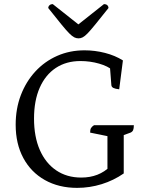

<svg xmlns="http://www.w3.org/2000/svg" viewBox="-20 -899 720 931"><path d="M354 12Q265 12 197.5 -26Q130 -64 93 -133Q56 -202 56 -294Q56 -372 81 -437.5Q106 -503 151 -552Q196 -601 257 -628Q318 -655 390 -655Q440 -655 489 -642.5Q538 -630 576 -606L558 -466Q539 -468 530 -472.5Q521 -477 520 -486L513 -576L526 -558Q504 -578 460.5 -590.5Q417 -603 370 -603Q301 -603 250.5 -569.5Q200 -536 172.5 -473.5Q145 -411 145 -324Q145 -236 173 -172Q201 -108 252.5 -73Q304 -38 374 -38Q460 -38 515 -93L501 -61V-259L515 -236L417 -256Q417 -270 421 -277.5Q425 -285 436 -292H629Q629 -276 625.5 -268Q622 -260 613 -256L561 -237L580 -260V-58Q531 -24 473 -6Q415 12 354 12ZM361 -713Q350 -713 340 -718Q330 -723 315.5 -737.5Q301 -752 277 -781.5Q253 -811 214 -860Q214 -868 220 -873.5Q226 -879 236 -879L371 -772H349L484 -879Q495 -879 500.5 -873.5Q506 -868 506 -860Q467 -811 443 -781.5Q419 -752 405 -737.5Q391 -723 381 -718Q371 -713 361 -713Z"/></svg>

Font: Petrona
Style: Regular
Weight: 400
Designer: Ringo R. Seeber
Foundry: Ringo R. Seeber
Version: Version 2.001; ttfautohint (v1.8.3)